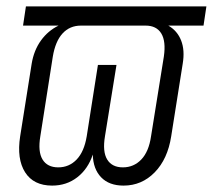

<svg xmlns="http://www.w3.org/2000/svg" viewBox="-20 -570 665 600"><path d="M143 10Q85 10 58.5 -31.5Q32 -73 43 -144L79 -371Q86 -413 108 -443.5Q130 -474 163 -490H52L61 -550H625L616 -490H506Q534 -474 546 -443.5Q558 -413 551 -371L515 -144Q504 -73 463.5 -31.5Q423 10 366 10Q321 10 296 -16Q271 -42 270 -87Q255 -42 221.5 -16Q188 10 143 10ZM162 -47Q196 -47 219.5 -71.5Q243 -96 251 -144L286 -367H344L308 -144Q300 -96 315 -71.5Q330 -47 364 -47Q398 -47 421.5 -71.5Q445 -96 452 -144L492 -393Q499 -441 484 -465.5Q469 -490 435 -490H233Q198 -490 175.5 -465.5Q153 -441 145 -393L106 -144Q98 -96 113 -71.5Q128 -47 162 -47Z"/></svg>

Font: JetBrains Mono NL ExtraLight
Style: Italic
Weight: 200
Italic angle: -9°
Monospace: yes
Designer: Philipp Nurullin, Konstantin Bulenkov
Foundry: JetBrains
Version: Version 2.305; ttfautohint (v1.8.4.7-5d5b)